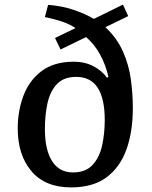

<svg xmlns="http://www.w3.org/2000/svg" viewBox="-20 -800 662 834"><path d="M289 14Q176 14 116.5 -56.5Q57 -127 57 -242Q57 -318 82 -384.5Q107 -451 161 -491.5Q215 -532 301 -532Q348 -532 385.5 -512.5Q423 -493 445 -462L451 -467Q439 -518 415 -562.5Q391 -607 354 -639L243 -585L219 -635L308 -678Q281 -696 247.5 -707Q214 -718 175 -726L189 -779Q251 -774 300.5 -757Q350 -740 388 -718L514 -780L537 -730L438 -682Q488 -635 514 -576.5Q540 -518 548.5 -454.5Q557 -391 557 -330Q557 -229 529.5 -151.5Q502 -74 443 -30Q384 14 289 14ZM297 -51Q352 -51 382 -83.5Q412 -116 423.5 -168Q435 -220 435 -279Q435 -371 404.5 -418.5Q374 -466 311 -466Q257 -466 227.5 -435Q198 -404 186.5 -352.5Q175 -301 175 -239Q175 -150 206 -100.5Q237 -51 297 -51Z"/></svg>

Font: Literata 7pt Medium
Style: Italic
Weight: 500
Italic angle: -2°
Designer: Latin by Veronika Burian and Jose Scaglione. Greek by Irene Vlachou. Cyrillic by Vera Evstafieva
Foundry: TypeTogether
Version: Version 3.002